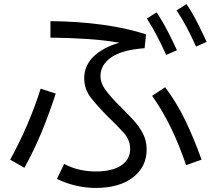

<svg xmlns="http://www.w3.org/2000/svg" viewBox="-20 -869 1040 944"><path d="M944 -640Q921 -691 898 -734.5Q875 -778 848 -818L897 -849Q927 -804 951 -756.5Q975 -709 996 -663ZM797 -599Q774 -650 751 -694Q728 -738 702 -778L750 -808Q780 -763 804.5 -715.5Q829 -668 850 -622ZM260 11 295 -63Q334 -43 372.5 -34.5Q411 -26 451 -26Q531 -26 575.5 -55.5Q620 -85 620 -136Q620 -181 588.5 -216Q557 -251 511 -295Q463 -343 428.5 -386.5Q394 -430 394 -484Q394 -547 440.5 -591.5Q487 -636 567 -659Q492 -672 406 -677.5Q320 -683 228 -684V-765Q362 -764 483 -747.5Q604 -731 698 -700L691 -632Q580 -624 527 -587Q474 -550 474 -495Q474 -460 500.5 -424.5Q527 -389 569 -348Q605 -312 635 -279.5Q665 -247 683 -212Q701 -177 701 -134Q701 -49 634 3Q567 55 450 55Q403 55 354.5 44Q306 33 260 11ZM971 -84 895 -57Q861 -157 820.5 -240.5Q780 -324 728 -398L792 -440Q848 -366 891 -277Q934 -188 971 -84ZM100 -44 30 -84Q123 -253 180 -433L254 -409Q223 -313 186 -223Q149 -133 100 -44Z"/></svg>

Font: Murecho
Style: Regular
Weight: 400
Designer: Neil Summerour
Foundry: Positype
Version: Version 1.010; ttfautohint (v1.8.3)